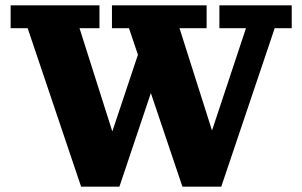

<svg xmlns="http://www.w3.org/2000/svg" viewBox="-20 -702 1137 722"><path d="M666 0 465 -596H401V-682H757V-596H655L811 -105H742L905 -596H805V-682H1077V-596H1013L812 0ZM285 0 84 -596H20V-682H354V-596H279L435 -105H368L506 -518L556 -378L429 0Z"/></svg>

Font: Montagu Slab
Style: Bold
Weight: 700
Designer: Florian Karsten
Foundry: Florian Karsten
Version: Version 1.000